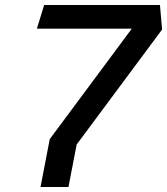

<svg xmlns="http://www.w3.org/2000/svg" viewBox="-20 -750 670 770"><path d="M142.5 0H254.5L287.5 -170.5L630 -631.5L621.5 -730H157L128 -635H508.5L179.5 -192Z"/></svg>

Font: Monaspace Krypton Medium
Style: Italic
Weight: 500
Italic angle: -11°
Designer: Riley Cran & the Lettermatic Team
Foundry: Lettermatic
Version: Version 1.101 (Monaspace Krypton)